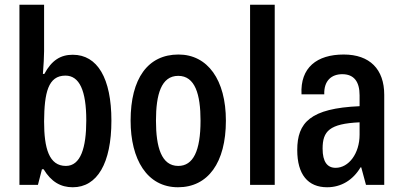

<svg xmlns="http://www.w3.org/2000/svg" viewBox="-20 -780 1699 810"><path d="M287 10C390 10 450 -91 450 -271C450 -450 391 -549 287 -549C236 -549 198 -526 167 -468H161C164 -507 166 -542 166 -564V-760H62V0H140L157 -66H164C196 -13 236 10 287 10ZM258 -80C187 -80 166 -154 166 -268C167 -389 183 -461 256 -461C315 -461 344 -398 344 -272C344 -156 320 -80 258 -80Z M731 10C857 10 933 -93 933 -271C933 -443 856 -550 733 -550C604 -550 531 -449 531 -271C531 -108 600 10 731 10ZM732 -80C661 -80 638 -159 638 -271C638 -381 660 -460 732 -460C803 -460 826 -382 826 -271C826 -143 795 -80 732 -80Z M1035 0H1139V-760H1035Z M1360 10C1419 10 1469 -20 1501 -74H1504L1524 0H1601V-380C1601 -488 1540 -550 1430 -550C1317 -550 1246 -495 1252 -382H1348C1346 -440 1379 -467 1424 -467C1473 -467 1497 -436 1497 -378V-332C1289 -323 1234 -263 1234 -147C1234 -44 1279 10 1360 10ZM1396 -72C1361 -72 1341 -97 1341 -153C1341 -227 1370 -258 1497 -264V-212C1497 -132 1451 -72 1396 -72Z"/></svg>

Font: Kathrein 67 Medium Condensed
Style: Regular
Weight: 500
Width: 3
Designer: Lazydogs Typefoundry, based on Open Sans by Ascender Corporation
Foundry: Lazydogs Typefoundry
Version: Version 1.003;PS 001.003;hotconv 1.0.88;makeotf.lib2.5.64775